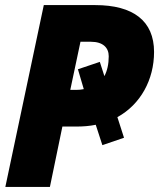

<svg xmlns="http://www.w3.org/2000/svg" viewBox="-20 -734 625 754"><path d="M1 0H176L225 -237H279C306 -237 332 -239 356 -244L382 -164L467 -193L441 -274C532 -324 585 -421 585 -530C585 -652 503 -714 354 -714H152ZM280 -381H256L296 -570H337C384 -570 407 -547 407 -513C407 -482 401 -456 390 -435L372 -491L286 -462L309 -384C300 -382 290 -381 280 -381Z"/></svg>

Font: Noto Sans Condensed Black
Style: Italic
Weight: 900
Width: 3
Italic angle: -12°
Designer: Monotype Design Team
Foundry: Monotype Imaging Inc.
Version: Version 2.013